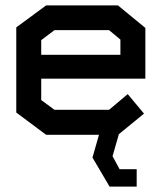

<svg xmlns="http://www.w3.org/2000/svg" viewBox="-20 -497 596 708"><path d="M132 -207V-128L181 -92H382L451 -150L511 -78L418 -2V-1L395 79L407 101L421 127H484V191H384L321 84L345 0H150L40 -82V-396L150 -477H415L516 -394V-207ZM132 -295H424V-351L382 -386H181L132 -349Z"/></svg>

Font: Turret Road
Style: Bold
Weight: 700
Designer: Noponies
Foundry: Noponies
Version: Version 1.001; ttfautohint (v1.8)